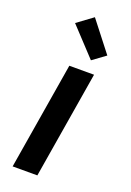

<svg xmlns="http://www.w3.org/2000/svg" viewBox="-148 -822 596 876"><g transform="rotate(20 150.0 -384.0)"><path d="M34 0 120 -520H240L154 0ZM204 -577 78 -712 154 -768 267 -623Z"/></g></svg>

Font: Iosevka Aile Oblique
Style: Bold
Weight: 700
Italic angle: -9°
Designer: Belleve Invis
Foundry: Belleve Invis
Version: Version 31.1.0; ttfautohint (v1.8.4)